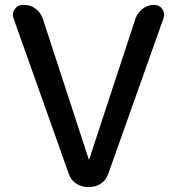

<svg xmlns="http://www.w3.org/2000/svg" viewBox="-20 -750 711 770"><path d="M255.9 -52.7 34.2 -676.8Q27.3 -696.3 39.1 -713.4Q50.8 -730.5 72.3 -730.5H76.2Q102.5 -730.5 122.6 -715.3Q142.6 -700.2 151.4 -675.8L335.9 -111.3Q335.9 -110.4 336.9 -110.4Q337.9 -110.4 337.9 -111.3L523.4 -675.8Q532.2 -700.2 552.7 -715.3Q573.2 -730.5 597.7 -730.5Q619.1 -730.5 630.9 -713.9Q642.6 -697.3 635.7 -676.8L414.1 -52.7Q406.2 -28.3 385.3 -14.2Q364.3 0 337.9 0H332Q306.6 0 285.2 -14.2Q263.7 -28.3 255.9 -52.7Z"/></svg>

Font: Rounded Mgen+ 2p medium
Style: Regular
Weight: 500
Designer: [Source Han Sans]
Ryoko NISHIZUKA  (kana & ideographs); Paul D. Hunt (Latin, Greek & Cyrillic); Wenlong ZHANG  (bopomofo
Version: Version 1.059.20150602